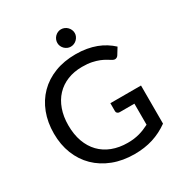

<svg xmlns="http://www.w3.org/2000/svg" viewBox="-207 -1056 1145 1213"><g transform="rotate(-30 365.0 -450.0)"><path d="M674 -69.5Q619.5 -30.5 558.2 -11.2Q497 8 424.5 8Q338 8 268 -19Q198 -46 148.5 -94.5Q99 -143 72.2 -210.5Q45.5 -278 45.5 -359Q45.5 -440.5 71.2 -508Q97 -575.5 145 -624Q193 -672.5 261 -699Q329 -725.5 413.5 -725.5Q456.5 -725.5 493.2 -719Q530 -712.5 561.2 -700.8Q592.5 -689 619.2 -672.2Q646 -655.5 668.5 -634.5L639.5 -587.5Q632.5 -576.5 621.2 -573.8Q610 -571 597 -579Q584 -586.5 568.2 -596.2Q552.5 -606 530.8 -614.8Q509 -623.5 479.8 -629.8Q450.5 -636 410 -636Q350.5 -636 302.5 -616.5Q254.5 -597 220.8 -561Q187 -525 168.8 -473.8Q150.5 -422.5 150.5 -359Q150.5 -292 169.5 -239.5Q188.5 -187 223.8 -150.5Q259 -114 309.2 -94.8Q359.5 -75.5 421.5 -75.5Q445.5 -75.5 466.8 -78.2Q488 -81 507.2 -86.2Q526.5 -91.5 544.5 -99Q562.5 -106.5 580.5 -115.5V-269H473Q463 -269 456.8 -274.8Q450.5 -280.5 450.5 -289V-347.5H674ZM477.5 -844Q477.5 -831.5 472.2 -820.2Q467 -809 458.2 -800.2Q449.5 -791.5 437.8 -786.5Q426 -781.5 413 -781.5Q400.5 -781.5 389.2 -786.5Q378 -791.5 369.2 -800.2Q360.5 -809 355.5 -820.2Q350.5 -831.5 350.5 -844Q350.5 -857 355.5 -868.8Q360.5 -880.5 369.2 -889.2Q378 -898 389.2 -903Q400.5 -908 413 -908Q426 -908 437.8 -903Q449.5 -898 458.2 -889.2Q467 -880.5 472.2 -868.8Q477.5 -857 477.5 -844Z"/></g></svg>

Font: Lato Medium
Style: Regular
Weight: 500
Designer: Lukasz Dziedzic
Foundry: tyPoland Lukasz Dziedzic
Version: Version 2.006; 2014-01-15